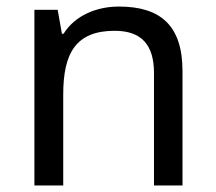

<svg xmlns="http://www.w3.org/2000/svg" viewBox="-20 -566 658 586"><path d="M343 -546C275 -546 209 -519 174 -463H169L156 -536H85V0H173V-278C173 -403 211 -472 330 -472C412 -472 450 -429 450 -343V0H537V-349C537 -487 471 -546 343 -546Z"/></svg>

Font: Noto Sans Arabic UI
Style: Regular
Weight: 400
Designer: Monotype Design Team, Nadine Chahine and Nizar Qandah
Foundry: Monotype Imaging Inc.
Version: Version 2.010